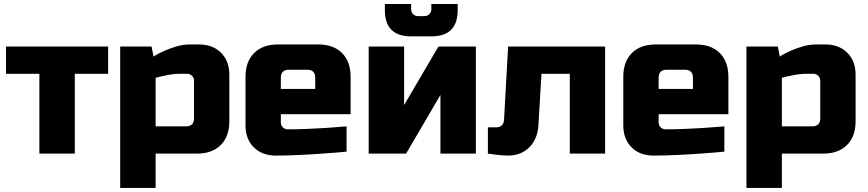

<svg xmlns="http://www.w3.org/2000/svg" viewBox="-20 -760 4293 950"><path d="M9.8 -395V-529.8H515.1V-395H350.1V0H174.8V-395Z M574.7 169.9V-529.8H730L739.7 -480Q765.6 -497.1 795.9 -509.8Q821.8 -521 853.8 -530.5Q885.7 -540 919.9 -540H964.8Q1032.7 -540 1073.7 -499Q1114.7 -458 1114.7 -390.1V-160.2Q1114.7 -85 1072.3 -42.5Q1029.8 0 955.1 0H750V169.9ZM750 -134.8H899.9Q939.9 -134.8 939.9 -174.8V-359.9Q939.9 -375 929.9 -385Q919.9 -395 904.8 -395H870.1Q851.1 -395 830.1 -392.1Q809.1 -389.2 791 -384.8Q770 -380.9 750 -375Z M1194.8 -140.1V-379.9Q1194.8 -455.1 1237.3 -497.6Q1279.8 -540 1355 -540H1554.7Q1629.9 -540 1672.4 -497.6Q1714.8 -455.1 1714.8 -379.9V-194.8H1369.6V-154.8Q1369.6 -139.6 1379.6 -129.9Q1389.6 -120.1 1404.8 -120.1Q1447.8 -120.1 1498.3 -122.1Q1548.8 -124 1592.8 -127Q1643.6 -130.9 1694.8 -134.8V-9.8Q1636.7 -3.9 1575.7 0Q1523.9 3.9 1462.9 6.8Q1401.9 9.8 1344.7 9.8Q1276.9 9.8 1235.8 -31Q1194.8 -71.8 1194.8 -140.1ZM1369.6 -319.8H1539.6V-375Q1539.6 -415 1500 -415H1409.7Q1369.6 -415 1369.6 -375Z M1804.2 0V-529.8H1979.5V-240.2L2149.4 -529.8H2334.5V0H2159.2V-290L1989.3 0ZM1884.3 -710V-740.2H2014.2V-714.8Q2014.2 -699.7 2024.2 -689.9Q2034.2 -680.2 2049.3 -680.2H2079.6Q2094.7 -680.2 2104.5 -690.2Q2114.3 -700.2 2114.3 -714.8V-740.2H2244.6V-710Q2244.6 -580.1 2114.3 -580.1H2014.2Q1884.3 -580.1 1884.3 -710Z M2394 0V-129.9H2434.1Q2472.2 -129.9 2474.1 -169.9L2494.1 -529.8H2974.1V0H2799.3V-395H2659.2L2644 -140.1Q2640.1 -72.3 2599.1 -31.2Q2558.1 9.8 2494.1 9.8Q2479 9.8 2461.7 8.3Q2444.3 6.8 2429.2 4.9Q2411.1 2.9 2394 0Z M3064 -140.1V-379.9Q3064 -455.1 3106.4 -497.6Q3148.9 -540 3224.1 -540H3423.8Q3499 -540 3541.5 -497.6Q3584 -455.1 3584 -379.9V-194.8H3238.8V-154.8Q3238.8 -139.6 3248.8 -129.9Q3258.8 -120.1 3273.9 -120.1Q3316.9 -120.1 3367.4 -122.1Q3418 -124 3461.9 -127Q3512.7 -130.9 3564 -134.8V-9.8Q3505.9 -3.9 3444.8 0Q3393.1 3.9 3332 6.8Q3271 9.8 3213.9 9.8Q3146 9.8 3105 -31Q3064 -71.8 3064 -140.1ZM3238.8 -319.8H3408.7V-375Q3408.7 -415 3369.1 -415H3278.8Q3238.8 -415 3238.8 -375Z M3673.3 169.9V-529.8H3828.6L3838.4 -480Q3864.3 -497.1 3894.5 -509.8Q3920.4 -521 3952.4 -530.5Q3984.4 -540 4018.6 -540H4063.5Q4131.3 -540 4172.4 -499Q4213.4 -458 4213.4 -390.1V-160.2Q4213.4 -85 4170.9 -42.5Q4128.4 0 4053.7 0H3848.6V169.9ZM3848.6 -134.8H3998.5Q4038.6 -134.8 4038.6 -174.8V-359.9Q4038.6 -375 4028.6 -385Q4018.6 -395 4003.4 -395H3968.8Q3949.7 -395 3928.7 -392.1Q3907.7 -389.2 3889.6 -384.8Q3868.7 -380.9 3848.6 -375Z"/></svg>

Font: Russo One
Style: Regular
Weight: 400
Designer: Jovanny lemonad
Foundry: Jovanny Lemonad
Version: Version 1.000